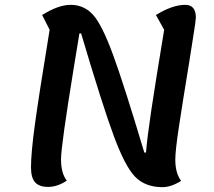

<svg xmlns="http://www.w3.org/2000/svg" viewBox="-20 -746 884 793"><path d="M761 -486Q735 -328 719.5 -226Q704 -124 704 -87Q704 -31 728 1Q687 27 651 27H648Q579 26 538 -16Q497 -58 450.5 -183Q404 -308 315 -608H308L285 -468Q232 -143 232 -88Q232 -30 256 0Q217 26 179 26Q142 26 125 7Q108 -12 108 -55Q108 -113 124 -231Q140 -349 185 -623L154 -684Q221 -726 272 -726H273H274Q329 -725 365.5 -683.5Q402 -642 447 -519.5Q492 -397 576 -116H583Q588 -178 605 -291.5Q622 -405 658 -623L624 -684Q692 -726 745 -726Q789 -726 789 -673Q789 -662 777 -588Q765 -514 761 -486Z"/></svg>

Font: Lemonada
Style: Regular
Weight: 400
Designer: Mohamed Gaber (Arabic) Eduardo Tunni (Latin)
Foundry: Kief Type Foundry
Version: Version 3.006